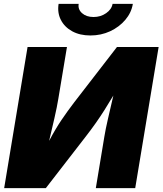

<svg xmlns="http://www.w3.org/2000/svg" viewBox="-20 -970 838 990"><path d="M677.2 0H474.1L518.1 -265.6Q523.9 -301.8 536.9 -358.2Q549.8 -414.6 564.5 -477.5Q540 -436.5 518.6 -402.6Q497.1 -368.7 473.9 -335.7Q450.7 -302.7 421.9 -265.6L216.3 0H1.5L122.1 -727.5H325.2L280.8 -460.9Q274.4 -420.9 260.5 -360.1Q246.6 -299.3 233.4 -243.7Q266.1 -305.7 296.9 -351.1Q327.6 -396.5 362.3 -441.9L583 -727.5H797.9ZM446.3 -787.1Q391.6 -787.1 352.1 -808.8Q312.5 -830.6 293.7 -867.7Q274.9 -904.8 282.2 -950.2H385.7Q380.9 -921.9 403.1 -902.1Q425.3 -882.3 462.4 -882.3Q499 -882.3 527.3 -902.1Q555.7 -921.9 560.5 -950.2H665Q657.7 -904.8 626.2 -867.7Q594.7 -830.6 547.9 -808.8Q501 -787.1 446.3 -787.1Z"/></svg>

Font: Inter Black
Style: Italic
Weight: 900
Italic angle: -9.39999°
Designer: Rasmus Andersson
Foundry: rsms
Version: Version 4.000;git-a52131595